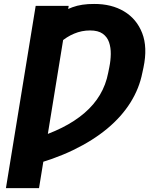

<svg xmlns="http://www.w3.org/2000/svg" viewBox="-20 -756 816 980"><path d="M330.6 -726.1 179.2 204.1H10.3L162.1 -726.1ZM123 92.3 145.5 -45.9Q229.5 -70.8 295.9 -104Q362.3 -137.2 411.1 -179.2Q460 -221.2 490.2 -272.2Q520.5 -323.2 532.2 -384.3L538.1 -413.6Q544.9 -446.8 545.4 -480Q545.9 -513.2 536.6 -540.3Q527.3 -567.4 504.2 -584Q481 -600.6 439.5 -600.6Q397 -600.6 358.2 -584.2Q319.3 -567.9 288.3 -539.8Q257.3 -511.7 239.7 -475.1L273.4 -674.8Q302.2 -701.7 349.4 -719Q396.5 -736.3 460.4 -735.8Q549.3 -736.3 613.5 -697.8Q677.7 -659.2 705.8 -586.9Q733.9 -514.6 712.4 -411.6L706.5 -384.3Q690.9 -304.7 646 -232.9Q601.1 -161.1 528.1 -100.1Q455.1 -39.1 354 9.8Q252.9 58.6 123 92.3Z"/></svg>

Font: Inter 17pt ExtraBold
Style: Italic
Weight: 800
Italic angle: -9.3988°
Version: Version 4.001;git-66647c0bb